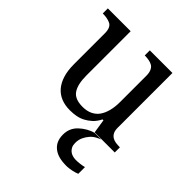

<svg xmlns="http://www.w3.org/2000/svg" viewBox="-196 -625 979 979"><g transform="rotate(45 293.0 -136.0)"><path d="M486.3 -99.6Q486.3 -79.6 492.7 -67.1Q499 -54.7 510 -47.9Q521 -41 534.7 -39.1Q548.3 -37.1 563.5 -37.1H564.9V0H419.9L408.2 -75.2H401.9Q388.2 -48.8 371.1 -33.2Q354 -17.6 335.2 -7.8Q316.4 2 295.7 5.9Q274.9 9.8 251 9.8Q214.8 9.8 187.3 -1.5Q159.7 -12.7 140.4 -34.9Q121.1 -57.1 110.4 -90.8Q99.6 -124.5 99.6 -171.4V-394Q99.6 -415 93.8 -428.2Q87.9 -441.4 76.9 -447Q65.9 -452.6 52 -455.3Q38.1 -458 22.5 -458H20.5V-494.6H185.1V-175.8Q185.1 -144.5 190.2 -120.8Q195.3 -97.2 206.1 -80.8Q216.8 -64.5 236.1 -56.4Q255.4 -48.3 284.2 -48.3Q315.4 -48.3 337.9 -59.3Q360.4 -70.3 374 -89.8Q387.7 -109.4 395 -137.7Q402.3 -166 402.3 -200.2V-390.6Q402.3 -411.6 396 -425.8Q389.6 -439.9 379.2 -446.3Q368.7 -452.6 354.2 -455.3Q339.8 -458 325.2 -458H323.2V-494.6H486.3ZM313.5 122.1Q313.5 98.6 321.8 79.3Q330.1 60.1 346.4 44.7Q362.8 29.3 382.3 18.1Q401.9 6.8 421.9 2H469.2Q460.4 4.9 444.8 13.2Q429.2 21.5 416.7 35.6Q404.3 49.8 396 67.6Q387.7 85.4 387.7 107.9Q387.7 124 392.8 134.8Q397.9 145.5 406.7 153.1Q415.5 160.6 427.5 164.1Q439.5 167.5 451.7 167.5Q464.8 167.5 479.7 165.8Q494.6 164.1 510.3 160.2V208.5Q503.4 211.4 494.4 214.1Q485.4 216.8 475.6 218.8Q465.8 220.7 456.1 221.9Q446.3 223.1 440.4 223.1Q409.2 223.1 386.5 217.3Q363.8 211.4 346.9 198.2Q330.1 185.1 321.8 166.3Q313.5 147.5 313.5 122.1Z"/></g></svg>

Font: MUA Office
Style: Regular
Weight: 400
Designer: Khon Soe Zaw Thu
Foundry: Myanmar Unicode
Version: Version 2.10 June 24, 2017